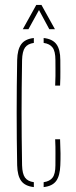

<svg xmlns="http://www.w3.org/2000/svg" viewBox="-20 -759 308 783"><path d="M50 -85Q49 -138.5 48.5 -192.2Q48 -246 48 -299.5Q48 -353 48.5 -406.8Q49 -460.5 50 -514Q51 -557 66.5 -578.5Q82 -600 118 -604V-584Q93 -580.5 82 -565Q71 -549.5 70 -514Q69 -450.5 68.5 -399Q68 -347.5 68 -299.5Q68 -251.5 68.5 -200Q69 -148.5 70 -85Q71 -50 82 -34.8Q93 -19.5 118 -16V4Q82 0 66.5 -21.2Q51 -42.5 50 -85ZM158 4V-16Q183 -19.5 194.5 -34.8Q206 -50 206 -85Q206 -108.5 206.2 -134Q206.5 -159.5 205 -191H225Q226.5 -159 226.8 -133Q227 -107 226 -85Q224.5 -42.5 209.2 -21.2Q194 0 158 4ZM205 -410Q206 -431 206.2 -449Q206.5 -467 206.2 -483Q206 -499 206 -514Q206 -549.5 194.5 -565Q183 -580.5 158 -584V-604Q194.5 -600 210.2 -578.5Q226 -557 226 -514Q226 -493 226.2 -467.8Q226.5 -442.5 225 -410ZM73 -640 128 -739H149L204 -640H181L139 -718L96 -640Z"/></svg>

Font: Big Shoulders Stencil Thin
Style: Regular
Weight: 100
Designer: Patric King
Foundry: XO Type Co
Version: Version 2.001